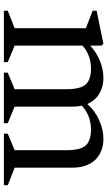

<svg xmlns="http://www.w3.org/2000/svg" viewBox="198 -750 552 988"><g transform="rotate(90 474.0 -256.0)"><path d="M299.8 -20V0H35.2V-20L125 -55.2V-421.9L35.2 -457V-477.1L205.1 -512.2L214.8 -502V-443.8Q248.5 -476.1 292.7 -494.1Q336.9 -512.2 381.8 -512.2Q425.8 -512.2 461.4 -491.5Q497.1 -470.7 515.1 -429.2Q548.8 -467.8 597.4 -490Q646 -512.2 695.8 -512.2Q725.1 -512.2 751 -502.9Q776.9 -493.7 797.6 -474.9Q818.4 -456.1 830.6 -424.8Q842.8 -393.6 842.8 -353V-55.2L933.1 -20V0H668V-20L752.9 -55.2V-323.2Q752.9 -393.1 728.8 -420.7Q704.6 -448.2 647 -448.2Q574.2 -448.2 523.9 -400.9Q528.8 -376.5 528.8 -353V-55.2L613.8 -20V0H354V-20L439 -55.2V-323.2Q439 -393.1 414.8 -420.7Q390.6 -448.2 333 -448.2Q263.7 -448.2 214.8 -404.8V-55.2Z"/></g></svg>

Font: Amethysta
Style: Regular
Weight: 400
Designer: Konstantin Vinogradov, Alexei Vanyashin
Foundry: Cyreal (www.cyreal.org)
Version: Version 1.002